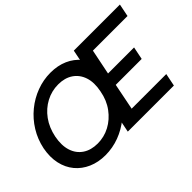

<svg xmlns="http://www.w3.org/2000/svg" viewBox="-105 -1054 1408 1408"><g transform="rotate(-45 598.5 -350.0)"><path d="M341 7Q268 7 208.5 -19Q149 -45 109.5 -92.5Q70 -140 55.5 -205.5Q41 -271 56 -350Q72 -428 112.5 -493.5Q153 -559 211.5 -607Q270 -655 340 -681Q410 -707 483 -707Q558 -707 617 -681Q676 -655 715 -607Q754 -559 768.5 -493.5Q783 -428 767 -350Q752 -271 711.5 -205.5Q671 -140 613 -92.5Q555 -45 485.5 -19Q416 7 341 7ZM361 -94Q429 -94 488 -125.5Q547 -157 589.5 -214.5Q632 -272 646 -350Q662 -429 643 -486Q624 -543 577.5 -574.5Q531 -606 463 -606Q395 -606 335.5 -574.5Q276 -543 234.5 -486Q193 -429 177 -350Q162 -272 180.5 -214.5Q199 -157 246 -125.5Q293 -94 361 -94ZM1177 -601H818L778 -404H1048L1028 -305H759L718 -99H1077L1057 0H579L719 -700H1197Z"/></g></svg>

Font: Albert Sans SemiBold
Style: Italic
Weight: 600
Italic angle: -11.25°
Designer: Andreas Rasmussen
Foundry: a.Foundry
Version: Version 1.025